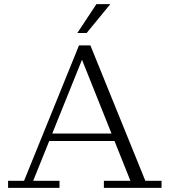

<svg xmlns="http://www.w3.org/2000/svg" viewBox="-20 -906 818 926"><path d="M19 0V-34H96L361 -687H416L681 -34H759V0H481V-34H609L365 -644H386L140 -34H267V0ZM205 -226V-262H547V-226ZM353 -747 445 -886H512L398 -747Z"/></svg>

Font: Montagu Slab 144pt Light
Style: Regular
Weight: 300
Designer: Florian Karsten
Foundry: Florian Karsten
Version: Version 1.000